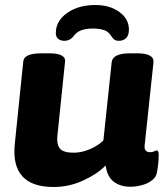

<svg xmlns="http://www.w3.org/2000/svg" viewBox="-20 -738 665 767"><path d="M194 9Q22 9 39 -162L73 -493Q76 -525 146 -525H179Q212 -525 227 -516Q242 -507 240 -493L209 -193Q206 -161 219.5 -144.5Q233 -128 274 -128Q306 -128 339 -142Q372 -156 393 -177L426 -488Q429 -525 499 -525H528Q597 -525 593 -488L558 -159Q554 -130 580 -130Q589 -130 596 -133.5Q603 -137 607 -137Q614 -137 614 -118Q614 -110 613 -94.5Q612 -79 608 -54Q605 -31 587 -17.5Q569 -4 545.5 2Q522 8 501 8Q461 8 434.5 -12Q408 -32 402 -77Q369 -43 312.5 -17Q256 9 194 9ZM361 -718Q419 -718 457 -690Q495 -662 495 -620Q495 -597 484 -586Q473 -575 455 -575Q443 -575 436.5 -580Q430 -585 423 -596Q413 -612 395 -618Q377 -624 350 -624Q325 -624 306 -617.5Q287 -611 275 -595Q260 -575 237 -575Q223 -575 213 -582.5Q203 -590 203 -606Q203 -654 248 -686Q293 -718 361 -718Z"/></svg>

Font: Asap Semi Expanded Semi Expanded ExtraBold
Style: Italic
Weight: 800
Width: 6
Italic angle: -6°
Designer: Pablo Cosgaya
Foundry: Omnibus-Type
Version: Version 3.001; ttfautohint (v1.8.4.7-5d5b)